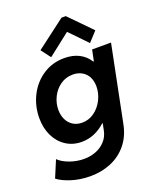

<svg xmlns="http://www.w3.org/2000/svg" viewBox="-177 -876 977 1193"><g transform="rotate(-20 312.0 -279.5)"><path d="M-1.5 152.8 45.4 41Q71.8 66.9 117.9 83.3Q164.1 99.6 211.4 99.6Q252 99.6 288.6 85.7Q325.2 71.8 351.1 43.9Q377 16.1 385.3 -23.9L394.5 -69.8H391.1Q357.9 -39.1 318.1 -22Q278.3 -4.9 234.4 -4.9Q174.8 -4.9 129.4 -34.9Q84 -64.9 59.3 -116.7Q34.7 -168.5 34.7 -232.9Q34.7 -312.5 69.3 -381.1Q104 -449.7 166.3 -490.7Q228.5 -531.7 307.1 -531.7Q363.3 -531.7 404.5 -510.5Q445.8 -489.3 470.2 -449.7H474.1L489.3 -522.9H614.3L512.7 -18.1Q497.6 57.1 454.3 109.4Q411.1 161.6 348.4 187.7Q285.6 213.9 211.9 213.9Q145 213.9 87.6 195.8Q30.3 177.7 -1.5 152.8ZM436 -298.3Q436 -333.5 422.4 -360.4Q408.7 -387.2 382.8 -402.3Q356.9 -417.5 321.8 -417.5Q276.9 -417.5 240.7 -392.6Q204.6 -367.7 184.1 -326.9Q163.6 -286.1 163.6 -241.2Q163.6 -206.1 177 -177.7Q190.4 -149.4 216.1 -132.8Q241.7 -116.2 276.9 -116.2Q321.3 -116.2 357.7 -142.6Q394 -168.9 415 -211.2Q436 -253.4 436 -298.3ZM186 -627.9 377.9 -773.4H406.2L548.8 -627.9L490.7 -564.5L381.8 -677.2H377.9L233.9 -564.5Z"/></g></svg>

Font: Reddit Sans Chocolate
Style: Bold Italic
Weight: 700
Italic angle: -11.25°
Designer: Stephen Hutchings
Version: Version 1.013